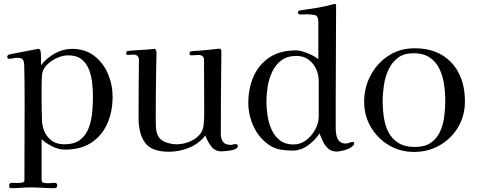

<svg xmlns="http://www.w3.org/2000/svg" viewBox="-20 -792 2502 1006"><path d="M467 -286Q467 -320 463 -357.5Q459 -395 446 -428Q433 -461 407 -481.5Q381 -502 336 -502Q309 -502 278.5 -488.5Q248 -475 225.5 -452Q203 -429 200 -399Q198 -368 198 -336Q198 -304 198 -272Q198 -244 198.5 -215.5Q199 -187 200 -158Q203 -107 233 -71.5Q263 -36 318 -36Q370 -36 400 -59.5Q430 -83 444.5 -121Q459 -159 463 -202.5Q467 -246 467 -286ZM570 -285Q570 -207 542 -144Q514 -81 458.5 -44.5Q403 -8 320 -8Q288 -8 254.5 -24.5Q221 -41 198 -63V150Q198 164 209.5 166Q221 168 231 168Q240 168 249 167Q258 166 267 166Q280 166 280 179Q280 194 265 194Q234 194 203 192Q172 190 141 190Q115 190 89.5 192Q64 194 38 194Q31 194 29.5 189Q28 184 28 180Q28 166 42 166Q50 166 58 166.5Q66 167 74 167Q81 167 94.5 165Q108 163 108 153Q108 49 108.5 -56Q109 -161 109 -265Q109 -312 108.5 -358Q108 -404 107 -450Q106 -472 99 -480.5Q92 -489 69 -489Q59 -489 49 -486.5Q39 -484 29 -484Q18 -484 18 -494Q18 -503 27 -506Q29 -507 45 -510Q61 -513 83.5 -517.5Q106 -522 128 -526Q150 -530 165 -533Q180 -536 181 -536Q189 -536 192 -526Q194 -520 194.5 -504.5Q195 -489 195 -473.5Q195 -458 195 -450Q223 -487 266.5 -511.5Q310 -536 357 -536Q426 -536 473.5 -499.5Q521 -463 545.5 -405.5Q570 -348 570 -285Z M1226 -27Q1226 -15 1208.5 -9Q1191 -3 1170 -1Q1149 1 1140 1Q1106 1 1086 -26Q1066 -53 1056 -82Q1022 -39 971 -18Q920 3 865 3Q775 3 740.5 -43.5Q706 -90 706 -175Q706 -250 706.5 -325.5Q707 -401 708 -476Q708 -506 679 -506Q671 -506 663 -505Q655 -504 647 -504Q644 -504 642.5 -507.5Q641 -511 641 -513Q641 -524 651 -525Q686 -529 721.5 -530.5Q757 -532 792 -536Q800 -528 800 -516Q800 -491 799 -465Q798 -439 798 -413Q797 -352 796.5 -290.5Q796 -229 796 -167Q796 -148 797 -126.5Q798 -105 805 -87Q816 -59 846.5 -47.5Q877 -36 905 -36Q936 -36 967.5 -47.5Q999 -59 1021.5 -81.5Q1044 -104 1047 -138Q1049 -155 1049.5 -172.5Q1050 -190 1050 -207L1049 -479Q1049 -492 1040.5 -498Q1032 -504 1021 -504Q1011 -504 1001.5 -503Q992 -502 982 -502Q973 -502 973 -512Q973 -522 982 -523Q994 -525 1007 -525.5Q1020 -526 1033 -527L1102 -534Q1109 -535 1116.5 -536Q1124 -537 1131 -537Q1136 -537 1138 -531.5Q1140 -526 1140 -523Q1137 -306 1137 -90Q1137 -65 1148.5 -49Q1160 -33 1187 -33Q1195 -33 1201.5 -35Q1208 -37 1215 -37Q1226 -37 1226 -27Z M1650 -367Q1650 -401 1636 -431Q1622 -461 1596 -480Q1570 -499 1533 -499Q1485 -499 1454.5 -476Q1424 -453 1406.5 -416.5Q1389 -380 1382.5 -338Q1376 -296 1376 -258Q1376 -224 1382 -185Q1388 -146 1403.5 -112Q1419 -78 1447 -56.5Q1475 -35 1518 -35Q1554 -35 1584 -57.5Q1614 -80 1632 -114Q1650 -148 1650 -181ZM1836 -40Q1836 -35 1831 -30Q1826 -25 1822 -22Q1809 -12 1784.5 -5Q1760 2 1743 2Q1717 2 1700 -13Q1683 -28 1672.5 -50Q1662 -72 1654 -93Q1632 -58 1594 -30.5Q1556 -3 1513 -3Q1484 -3 1453.5 -7.5Q1423 -12 1397 -28Q1340 -64 1310.5 -125.5Q1281 -187 1281 -252Q1281 -330 1309 -392.5Q1337 -455 1392.5 -491.5Q1448 -528 1530 -528Q1548 -528 1570 -521Q1592 -514 1613.5 -503.5Q1635 -493 1648 -482V-676Q1648 -708 1631.5 -712.5Q1615 -717 1588 -717Q1579 -717 1570 -716.5Q1561 -716 1552 -716Q1548 -716 1544.5 -719Q1541 -722 1541 -726Q1541 -733 1546 -735Q1548 -737 1550.5 -737Q1553 -737 1556 -738Q1577 -742 1598.5 -744.5Q1620 -747 1642 -751Q1664 -755 1685 -759.5Q1706 -764 1727 -770Q1728 -770 1730.5 -771Q1733 -772 1734 -772Q1739 -772 1740 -768Q1741 -764 1741 -760Q1741 -636 1740 -513Q1739 -390 1739 -266V-117Q1739 -100 1743 -82Q1747 -64 1758.5 -52Q1770 -40 1791 -40Q1801 -40 1810 -44Q1819 -48 1829 -48Q1836 -48 1836 -40Z M2313 -264Q2313 -307 2306.5 -350.5Q2300 -394 2282.5 -431Q2265 -468 2232 -490.5Q2199 -513 2146 -513Q2096 -513 2064.5 -489Q2033 -465 2015.5 -427Q1998 -389 1991.5 -345Q1985 -301 1985 -262Q1985 -219 1991.5 -176Q1998 -133 2016 -98.5Q2034 -64 2067.5 -43Q2101 -22 2154 -22Q2206 -22 2237.5 -44Q2269 -66 2285.5 -102Q2302 -138 2307.5 -180.5Q2313 -223 2313 -264ZM2416 -261Q2416 -186 2380.5 -126Q2345 -66 2284.5 -31Q2224 4 2149 4Q2076 4 2017 -31.5Q1958 -67 1923 -126.5Q1888 -186 1888 -259Q1888 -334 1922 -397.5Q1956 -461 2015.5 -500Q2075 -539 2153 -539Q2237 -539 2296 -503.5Q2355 -468 2385.5 -405.5Q2416 -343 2416 -261Z"/></svg>

Font: Kaisei HarunoUmi
Style: Regular
Weight: 400
Designer: Font-Kai, 金井和夫
Foundry: KAZUO KANAI
Version: Version 5.003